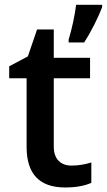

<svg xmlns="http://www.w3.org/2000/svg" viewBox="-20 -785 453 814"><path d="M283.2 -83Q325.2 -83 367.2 -96.2V-9.8Q323.2 9.8 255.9 9.8Q92.8 9.8 92.8 -162.1V-453.1H19V-503.9L98.1 -545.9L137.2 -660.2H208V-540H361.8V-453.1H208V-164.1Q208 -124 228.3 -103.5Q248.5 -83 283.2 -83ZM271 -605V-616.7Q293.9 -694.8 302.7 -764.6H413.1V-754.9Q402.3 -725.6 379.9 -680.7Q356.4 -634.8 336.9 -605Z"/></svg>

Font: Open Sans
Style: SemiBold
Weight: 600
Foundry: Ascender Corporation
Version: Version 1.10